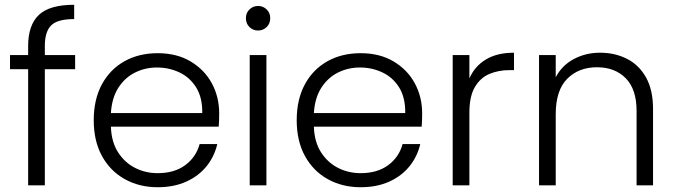

<svg xmlns="http://www.w3.org/2000/svg" viewBox="-20 -777 2833 805"><path d="M22 -546H98V-584Q98 -672 143 -714.5Q188 -757 291 -757V-697Q221 -697 194.5 -670.5Q168 -644 168 -584V-546H295V-487H168V0H98V-487H22Z M891 -173Q879 -121 846 -80Q813 -39 761 -15.5Q709 8 641 8Q564 8 503 -26Q442 -60 407.5 -123Q373 -186 373 -273Q373 -360 407 -423Q441 -486 501.5 -520Q562 -554 641 -554Q721 -554 779 -519.5Q837 -485 868 -428Q899 -371 899 -301Q899 -284 898.5 -272Q898 -260 897 -246H445Q447 -182 475 -138.5Q503 -95 546.5 -73Q590 -51 641 -51Q711 -51 756.5 -84.5Q802 -118 817 -173ZM638 -494Q589 -494 546.5 -473Q504 -452 476.5 -409.5Q449 -367 445 -303H828Q829 -367 803 -409.5Q777 -452 733 -473Q689 -494 638 -494Z M1062 -649Q1041 -649 1026 -663.5Q1011 -678 1011 -701Q1011 -723 1026 -737.5Q1041 -752 1062 -752Q1083 -752 1098 -737.5Q1113 -723 1113 -701Q1113 -678 1098 -663.5Q1083 -649 1062 -649ZM1027 -546H1097V0H1027Z M1742 -173Q1730 -121 1697 -80Q1664 -39 1612 -15.5Q1560 8 1492 8Q1415 8 1354 -26Q1293 -60 1258.5 -123Q1224 -186 1224 -273Q1224 -360 1258 -423Q1292 -486 1352.5 -520Q1413 -554 1492 -554Q1572 -554 1630 -519.5Q1688 -485 1719 -428Q1750 -371 1750 -301Q1750 -284 1749.5 -272Q1749 -260 1748 -246H1296Q1298 -182 1326 -138.5Q1354 -95 1397.5 -73Q1441 -51 1492 -51Q1562 -51 1607.5 -84.5Q1653 -118 1668 -173ZM1489 -494Q1440 -494 1397.5 -473Q1355 -452 1327.5 -409.5Q1300 -367 1296 -303H1679Q1680 -367 1654 -409.5Q1628 -452 1584 -473Q1540 -494 1489 -494Z M1878 -546H1948V-448Q1970 -499 2017 -527.5Q2064 -556 2135 -556V-483H2116Q2070 -483 2032 -467Q1994 -451 1971 -412Q1948 -373 1948 -305V0H1878Z M2240 -546H2310V-453Q2336 -503 2386 -529.5Q2436 -556 2496 -556Q2558 -556 2608.5 -530.5Q2659 -505 2688.5 -452.5Q2718 -400 2718 -320V0H2649V-312Q2649 -403 2603.5 -449Q2558 -495 2483 -495Q2406 -495 2358 -446.5Q2310 -398 2310 -298V0H2240Z"/></svg>

Font: Poppins Light
Style: Regular
Weight: 300
Designer: Ninad Kale (Devanagari), Jonny Pinhorn (Latin)
Version: Version 5.002